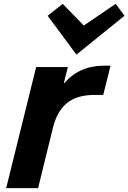

<svg xmlns="http://www.w3.org/2000/svg" viewBox="-20 -979 668 999"><path d="M555.2 -637.2 517.1 -484.9H469.2Q380.9 -484.9 328.6 -442.9Q276.4 -400.9 254.9 -312L178.2 0H12.2L168 -629.9H333L312 -545.9H314Q393.6 -637.2 519 -637.2ZM582 -959 627.9 -897 378.9 -695.8H377L228 -897L306.2 -959L416 -846.2Z"/></svg>

Font: Sinkin Sans 700 Bold Italic
Style: Bold Italic
Weight: 700
Italic angle: -112°
Designer: Keith Bates
Foundry: K-Type
Version: Sinkin Sans (version 1.0)  by Keith Bates   •   © 2014   www